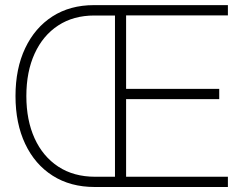

<svg xmlns="http://www.w3.org/2000/svg" viewBox="-20 -748 967 768"><path d="M358.9 0Q261.7 0 190.7 -45.2Q119.6 -90.3 80.8 -172.4Q42 -254.4 42 -363.8Q42 -473.6 80.8 -555.4Q119.6 -637.2 189.9 -682.4Q260.3 -727.5 355.5 -727.5H891.6V-686.5H484.4V-392.6H856.9V-351.6H484.4V-41H891.6V0ZM439.9 -41V-686H357.4Q273.9 -686 212.9 -646.2Q151.9 -606.4 118.7 -533.9Q85.4 -461.4 85.4 -363.8Q85.4 -267.1 118.4 -194.6Q151.4 -122.1 213.1 -81.5Q274.9 -41 360.8 -41Z"/></svg>

Font: Inter Display ExtraLight
Style: Regular
Weight: 200
Designer: Rasmus Andersson
Foundry: rsms
Version: Version 4.000;git-a52131595